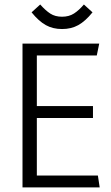

<svg xmlns="http://www.w3.org/2000/svg" viewBox="-20 -817 483 837"><path d="M78.1 0V-627H412.6L401.9 -575.2H118.7L140.6 -599.6V-330.6L118.7 -354.5H385.3V-302.7H118.7L140.6 -327.6V-27.3L118.7 -51.8H406.7L414.6 0ZM250.5 -690.4Q210.4 -690.4 179.7 -707.5Q148.9 -724.6 117.7 -763.2L155.3 -797.4Q178.2 -771.5 199.2 -757.8Q220.2 -744.1 250.5 -744.1Q280.8 -744.1 302.5 -758.1Q324.2 -772 345.7 -797.4L383.3 -763.2Q352.1 -724.6 321.3 -707.5Q290.5 -690.4 250.5 -690.4Z"/></svg>

Font: Anaheim
Style: Regular
Weight: 400
Designer: Vernon Adams
Foundry: Vernon Adams
Version: Version 2.001